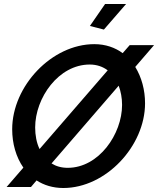

<svg xmlns="http://www.w3.org/2000/svg" viewBox="-20 -936 791 961"><path d="M611 -916H506L430 -806L500 -788ZM751 -710H629L594 -670C556 -698 508 -715 452 -715C239 -715 41 -505 41 -289C41 -218 60 -150 97 -97L13 0H135L163 -33C200 -9 245 5 297 5C510 5 706 -205 706 -419C706 -485 689 -549 657 -601ZM156 -298C156 -446 273 -613 429 -613C465 -613 495 -602 519 -584L178 -190C163 -221 156 -259 156 -298ZM591 -411C591 -265 475 -96 319 -96C287 -96 260 -104 238 -118L574 -507C585 -478 591 -445 591 -411Z"/></svg>

Font: FIGSv2-sans-serif SmBold Italic
Style: Regular
Weight: 600
Italic angle: -12°
Designer: Matt McInerney, Pablo Impallari, Rodrigo Fuenzalida
Foundry: Matt McInerney, Pablo Impallari, Rodrigo Fuenzalida
Version: Version 4.020;hotconv 1.0.109;makeotfexe 2.5.65596